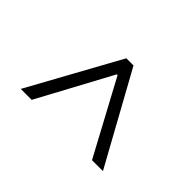

<svg xmlns="http://www.w3.org/2000/svg" viewBox="-123 -717 867 867"><g transform="rotate(-45 310.5 -283.5)"><path d="M527.8 -261.2 92.8 -21.5V-91.3L449.7 -283.2L446.3 -277.8V-290.5L449.7 -284.2L92.8 -476.6V-546.4L527.8 -307.1Z"/></g></svg>

Font: Inter Tight Light
Style: Regular
Weight: 300
Designer: Rasmus Andersson
Foundry: rsms
Version: Version 3.004